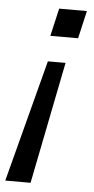

<svg xmlns="http://www.w3.org/2000/svg" viewBox="-87 -542 380 779"><g transform="rotate(5 102.5 -153.0)"><path d="M-35 204 95 -293H167L68 204ZM235 -510 209 -397H96L122 -510Z"/></g></svg>

Font: Instrument Sans Condensed Medium
Style: Italic
Weight: 500
Width: 3
Italic angle: -13°
Designer: Rodrigo Fuenzalida
Foundry: fragTYPE
Version: Version 1.000;gftools[0.9.28]